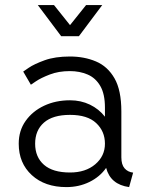

<svg xmlns="http://www.w3.org/2000/svg" viewBox="-20 -743 597 771"><path d="M246.6 8.3Q160.2 8.3 107.7 -39.8Q55.2 -87.9 55.2 -166Q55.2 -218.3 82.8 -257.3Q110.4 -296.4 157 -318.4Q203.6 -340.3 261.2 -340.3Q304.7 -340.3 341.1 -322.8Q377.4 -305.2 401.4 -274.4V-311Q401.4 -365.7 382.6 -397.9Q363.8 -430.2 331.8 -443.8Q299.8 -457.5 260.7 -457.5Q215.3 -457.5 179.9 -443.8Q144.5 -430.2 124.3 -416.5Q104 -402.8 104 -402.8L73.2 -455.6Q73.2 -455.6 95.2 -470.7Q117.2 -485.8 159.2 -501Q201.2 -516.1 260.7 -516.1Q318.4 -516.1 365.2 -496.3Q412.1 -476.6 439.7 -428.7Q467.3 -380.9 467.3 -295.4V-111.3Q467.3 -82 480.2 -67.1Q493.2 -52.2 514.6 -49.8L498.5 8.3Q423.8 -2 406.2 -68.8Q380.9 -32.7 338.9 -12.2Q296.9 8.3 246.6 8.3ZM401.4 -166Q401.4 -215.8 366.2 -248.8Q331.1 -281.7 261.2 -281.7Q191.9 -281.7 156.5 -250.7Q121.1 -219.7 121.1 -166Q121.1 -112.3 156.5 -81.3Q191.9 -50.3 261.2 -50.3Q323.7 -50.3 362.5 -83.3Q401.4 -116.2 401.4 -166ZM196.8 -722.7 261.2 -642.1 325.7 -722.7H390.6L296.9 -597.7H225.6L131.8 -722.7Z"/></svg>

Font: Giphurs Light
Style: Regular
Weight: 300
Version: Version 0.920; ttfautohint (v1.8.4.7-5d5b)